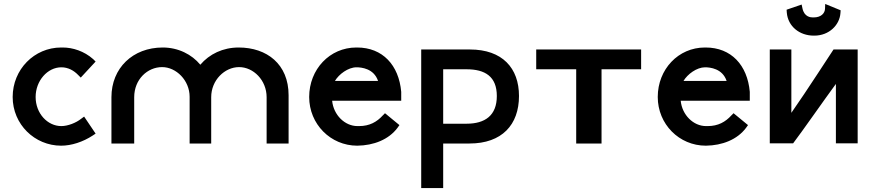

<svg xmlns="http://www.w3.org/2000/svg" viewBox="-20 -725 4411 970"><path d="M297 -485H289C153 -485 44 -374 44 -235C44 -97 155 11 289 11C341 11 399 -8 448 -40L463 -50L405 -136L390 -125C364 -104 322 -88 290 -88C220 -88 160 -152 160 -235C160 -317 220 -385 290 -385C325 -385 354 -368 375 -346L388 -333L463 -414L451 -426C405 -467 347 -485 297 -485Z M543 -234V0H658V-234C658 -324 725 -386 799 -386C870 -386 938 -319 938 -236V0H1047V-234C1047 -320 1115 -386 1188 -386C1260 -386 1327 -320 1327 -234V0H1438V-244C1438 -401 1328 -485 1186 -485C1106 -485 1038 -452 992 -398C949 -450 881 -485 802 -485C651 -485 543 -381 543 -234Z M1672 -316C1692 -350 1739 -385 1781 -385C1806 -385 1869 -379 1890 -316ZM1925 -153 1914 -142C1884 -109 1847 -88 1794 -88H1786C1722 -88 1665 -144 1658 -216H2007V-261C1995 -396 1913 -485 1784 -485H1780C1646 -485 1542 -375 1542 -235C1542 -98 1650 11 1785 11C1868 10 1944 -20 1988 -79L1998 -93Z M2108 -475V225H2219V0H2352C2516 0 2602 -95 2602 -240C2602 -381 2518 -475 2354 -475ZM2219 -100V-375H2337C2430 -375 2490 -339 2490 -240C2490 -141 2430 -100 2337 -100Z M2689 -375H2891V0H3019V-375H3219V-475H2689Z M3433 -316C3453 -350 3500 -385 3542 -385C3567 -385 3630 -379 3651 -316ZM3686 -153 3675 -142C3645 -109 3608 -88 3555 -88H3547C3483 -88 3426 -144 3419 -216H3768V-261C3756 -396 3674 -485 3545 -485H3541C3407 -485 3303 -375 3303 -235C3303 -98 3411 11 3546 11C3629 10 3705 -20 3749 -79L3759 -93Z M3954 -676 3955 -661C3961 -591 4020 -545 4091 -545H4094C4169 -545 4222 -599 4226 -659L4227 -673L4149 -705L4148 -680C4147 -658 4128 -637 4091 -637H4086C4076 -637 4043 -639 4034 -683L4030 -702ZM4203 -1H4313V-475H4191C4187 -470 4054 -263 3978 -155V-475H3869V-1H3987C4035 -64 4139 -214 4203 -301Z"/></svg>

Font: Mint Spirit No2
Style: Bold
Weight: 700
Designer: HARENDAL Hirwen
Foundry: Arkandis Digital Foundry.
Version: Version 1.004;FFEdit